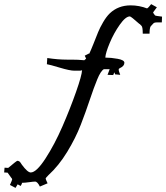

<svg xmlns="http://www.w3.org/2000/svg" viewBox="-124 -724 800 924"><path d="M-70.3 130.9 -87.4 106.9Q-97.2 106.9 -104 106L-102.1 83Q-91.3 84 -84.5 84Q-43.9 49.8 -40.3 49.8Q-36.6 49.8 -33 51.8Q-29.3 53.7 -28.1 54.9Q-26.9 56.2 -23.4 61.5Q-21 65.9 -18.6 68.8Q8.8 106 23.9 106Q51.3 106 95 38.6Q138.7 -28.8 176.3 -115.2Q213.9 -201.7 241.9 -281.5Q270 -361.3 271 -387.2Q269.5 -383.8 259.8 -383.8H233.9Q212.4 -383.8 163.6 -398.4Q114.7 -413.1 101.6 -415L103.5 -444.8Q154.3 -437 197.8 -437H218.8Q252.9 -437 281.7 -434.1L290.5 -441.9L283.7 -456.1L304.7 -466.8Q304.7 -465.8 305.7 -464.8V-465.8Q314 -483.4 326.7 -515.4Q339.4 -547.4 348.1 -569.1Q356.9 -590.8 372.3 -617.2Q387.7 -643.6 404.3 -659.7Q444.8 -698.2 504.9 -698.2Q545.9 -698.2 585 -683.1Q584 -683.1 584 -684.1Q589.4 -685.5 603.5 -704.1L630.9 -689Q612.8 -665.5 612.8 -664.3Q612.8 -663.1 614.3 -660.6Q615.7 -658.2 617.9 -655.5Q620.1 -652.8 621.8 -650.1Q623.5 -647.5 655.8 -644L654.8 -616.2H631.8Q618.2 -616.2 614 -611.1Q609.9 -606 606.4 -603Q603 -600.1 601.1 -597.2Q595.7 -588.9 595.7 -562H563Q563 -595.2 556.6 -600.1L547.9 -608.9V-607.9Q506.3 -645 501 -645Q480.5 -645 452.1 -604.7Q423.8 -564.5 404.1 -517.3Q384.3 -470.2 382.8 -446.8Q410.6 -446.8 442.6 -440.9Q474.6 -435.1 474.6 -421.9Q474.6 -405.8 452.6 -396Q451.7 -395.5 450.4 -394.5Q449.2 -393.6 448.2 -392.8Q447.3 -392.1 447 -388.2Q446.8 -384.3 454.6 -363.8L429.7 -366.2L426.8 -376Q422.9 -369.1 420.9 -362.8L393.6 -363.8L403.8 -391.1H376Q360.8 -382.8 344.2 -342.5Q327.6 -302.2 308.3 -244.4Q289.1 -186.5 264.6 -123.3Q240.2 -60.1 199.5 6.8Q158.7 73.7 108.9 119.1Q95.7 132.3 95.7 135.5Q95.7 138.7 105 158.2L67.9 173.8Q56.2 149.9 44.9 149.9Q37.1 149.9 16.1 152.8Q-4.9 155.8 -19 155.8L-18.1 157.2Q-18.1 159.7 -24.4 170.9L-39.1 163.1L-49.3 180.2L-76.2 166Q-65.4 142.6 -65.4 139.2Q-65.4 135.7 -70.3 130.9ZM410.6 -391.1H409.7L412.1 -390.1Q411.1 -391.1 410.6 -391.1Z"/></svg>

Font: Eater
Style: Regular
Weight: 400
Version: Version 001.002